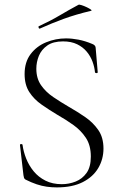

<svg xmlns="http://www.w3.org/2000/svg" viewBox="-20 -803 525 835"><path d="M138 -504Q138 -462 158.5 -432.5Q179 -403 211.5 -381Q244 -359 280 -338Q317 -317 351 -293.5Q385 -270 407.5 -237.5Q430 -205 430 -157Q430 -111 407.5 -72.5Q385 -34 340 -11Q295 12 227 12Q205 12 183.5 9Q162 6 139.5 -1.5Q117 -9 91 -22Q86 -25 84.5 -29.5Q83 -34 82 -41L67 -171Q66 -176 71.5 -176.5Q77 -177 78 -173Q82 -143 94 -113Q106 -83 126.5 -58Q147 -33 177.5 -17.5Q208 -2 249 -2Q280 -2 309 -13.5Q338 -25 356.5 -51Q375 -77 375 -122Q375 -171 353.5 -203.5Q332 -236 299 -259.5Q266 -283 229 -304Q194 -325 161 -348Q128 -371 107.5 -402.5Q87 -434 87 -481Q87 -533 113 -567.5Q139 -602 180.5 -619Q222 -636 267 -636Q293 -636 321.5 -630.5Q350 -625 381 -612Q389 -609 392.5 -604.5Q396 -600 396 -595L405 -489Q405 -485 399.5 -485Q394 -485 393 -489Q391 -511 382.5 -534.5Q374 -558 357.5 -578Q341 -598 315.5 -610.5Q290 -623 254 -623Q211 -623 185.5 -605Q160 -587 149 -560Q138 -533 138 -504ZM154 -679Q150 -677 148 -682.5Q146 -688 149 -689Q199 -712 239.5 -736Q280 -760 321 -782Q324 -784 335 -780.5Q346 -777 357.5 -771.5Q369 -766 375 -761.5Q381 -757 376 -756Q309 -740 257 -721Q205 -702 154 -679Z"/></svg>

Font: Cormorant Infant Light
Style: Regular
Weight: 300
Designer: Christian Thalmann (Catharsis Fonts)
Foundry: Catharsis Fonts
Version: Version 4.001